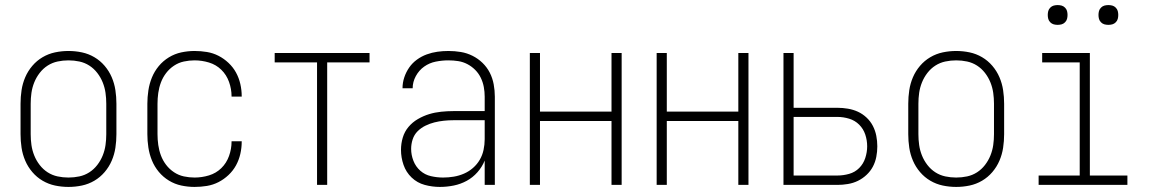

<svg xmlns="http://www.w3.org/2000/svg" viewBox="-20 -729 4540 757"><path d="M250 8Q223 8 197 2.5Q171 -3 148 -16.5Q125 -30 107.5 -50.5Q90 -71 79.5 -95.5Q69 -120 65 -146.5Q61 -173 61 -200V-320Q61 -347 65 -373.5Q69 -400 79.5 -424.5Q90 -449 107.5 -469.5Q125 -490 148 -503.5Q171 -517 197 -522.5Q223 -528 250 -528Q277 -528 303 -522.5Q329 -517 352 -503.5Q375 -490 392.5 -469.5Q410 -449 420.5 -424.5Q431 -400 435 -373.5Q439 -347 439 -320V-200Q439 -173 435 -146.5Q431 -120 420.5 -95.5Q410 -71 392.5 -50.5Q375 -30 352 -16.5Q329 -3 303 2.5Q277 8 250 8ZM250 -29Q272 -29 293 -33.5Q314 -38 332 -49.5Q350 -61 363.5 -78.5Q377 -96 385 -116Q393 -136 396 -157Q399 -178 399 -200V-320Q399 -342 396 -363Q393 -384 385 -404Q377 -424 363.5 -441.5Q350 -459 332 -470.5Q314 -482 293 -486.5Q272 -491 250 -491Q228 -491 207 -486.5Q186 -482 168 -470.5Q150 -459 136.5 -441.5Q123 -424 115 -404Q107 -384 104 -363Q101 -342 101 -320V-200Q101 -178 104 -157Q107 -136 115 -116Q123 -96 136.5 -78.5Q150 -61 168 -49.5Q186 -38 207 -33.5Q228 -29 250 -29Z M747 8Q721 8 695 2.5Q669 -3 646 -17Q623 -31 606 -51.5Q589 -72 579 -96.5Q569 -121 565 -147.5Q561 -174 561 -200V-320Q561 -346 565 -372.5Q569 -399 579 -423.5Q589 -448 606 -468.5Q623 -489 646 -503Q669 -517 695 -522.5Q721 -528 747 -528Q772 -528 796 -524Q820 -520 841.5 -509Q863 -498 881 -481Q899 -464 910.5 -443Q922 -422 927.5 -398Q933 -374 933 -350V-348H893V-349Q893 -378 883 -406Q873 -434 852.5 -454Q832 -474 804 -482.5Q776 -491 747 -491Q726 -491 705 -486.5Q684 -482 666 -470Q648 -458 635 -441Q622 -424 614.5 -404Q607 -384 604 -362.5Q601 -341 601 -320V-200Q601 -179 604 -157.5Q607 -136 614.5 -116Q622 -96 635 -79Q648 -62 666 -50Q684 -38 705 -33.5Q726 -29 747 -29Q776 -29 804 -37.5Q832 -46 852.5 -66Q873 -86 883 -114Q893 -142 893 -171V-172H933V-170Q933 -146 927.5 -122Q922 -98 910.5 -77Q899 -56 881 -39Q863 -22 841.5 -11Q820 0 796 4Q772 8 747 8Z M1230 0V-483H1063V-520H1437V-483H1270V0Z M1714 8Q1684 8 1654.5 0Q1625 -8 1603 -29Q1581 -50 1571 -79Q1561 -108 1561 -138Q1561 -163 1568 -186.5Q1575 -210 1590.5 -228.5Q1606 -247 1627.5 -259.5Q1649 -272 1672 -279Q1695 -286 1719.5 -288.5Q1744 -291 1768 -291H1891V-348Q1891 -367 1887.5 -386Q1884 -405 1875.5 -422.5Q1867 -440 1853.5 -453.5Q1840 -467 1823 -476Q1806 -485 1787 -488Q1768 -491 1748 -491Q1723 -491 1698 -486Q1673 -481 1652.5 -466.5Q1632 -452 1619.5 -429Q1607 -406 1607 -381H1567Q1567 -403 1574 -424Q1581 -445 1593.5 -463Q1606 -481 1624 -494Q1642 -507 1662.5 -514.5Q1683 -522 1704.5 -525Q1726 -528 1748 -528Q1773 -528 1797 -524Q1821 -520 1843 -509Q1865 -498 1882.5 -481Q1900 -464 1911 -442.5Q1922 -421 1926.5 -396.5Q1931 -372 1931 -348V0H1891V-96Q1881 -71 1862.5 -50Q1844 -29 1820 -16Q1796 -3 1769 2.5Q1742 8 1714 8ZM1727 -29Q1748 -29 1769 -32.5Q1790 -36 1809.5 -44.5Q1829 -53 1845 -67Q1861 -81 1871.5 -99Q1882 -117 1886.5 -138Q1891 -159 1891 -180V-255H1768Q1749 -255 1730 -253Q1711 -251 1693 -246.5Q1675 -242 1657.5 -233.5Q1640 -225 1626.5 -211.5Q1613 -198 1607 -179.5Q1601 -161 1601 -142Q1601 -118 1610 -95Q1619 -72 1637 -56Q1655 -40 1679 -34.5Q1703 -29 1727 -29Z M2069 0V-520H2109V-289H2391V-520H2431V0H2391V-252H2109V0Z M2569 0V-520H2609V-289H2891V-520H2931V0H2891V-252H2609V0Z M3069 0V-520H3109V-304H3282Q3302 -304 3323 -300.5Q3344 -297 3362.5 -288.5Q3381 -280 3396.5 -265.5Q3412 -251 3421.5 -232.5Q3431 -214 3435 -193.5Q3439 -173 3439 -152Q3439 -131 3435 -110.5Q3431 -90 3421.5 -72Q3412 -54 3396.5 -39.5Q3381 -25 3362.5 -16Q3344 -7 3323 -3.5Q3302 0 3282 0ZM3282 -37Q3305 -37 3328 -43.5Q3351 -50 3367.5 -66.5Q3384 -83 3391.5 -106Q3399 -129 3399 -152Q3399 -176 3391.5 -198.5Q3384 -221 3367.5 -237.5Q3351 -254 3328 -261Q3305 -268 3282 -268H3109V-37Z M3750 8Q3723 8 3697 2.5Q3671 -3 3648 -16.5Q3625 -30 3607.5 -50.5Q3590 -71 3579.5 -95.5Q3569 -120 3565 -146.5Q3561 -173 3561 -200V-320Q3561 -347 3565 -373.5Q3569 -400 3579.5 -424.5Q3590 -449 3607.5 -469.5Q3625 -490 3648 -503.5Q3671 -517 3697 -522.5Q3723 -528 3750 -528Q3777 -528 3803 -522.5Q3829 -517 3852 -503.5Q3875 -490 3892.5 -469.5Q3910 -449 3920.5 -424.5Q3931 -400 3935 -373.5Q3939 -347 3939 -320V-200Q3939 -173 3935 -146.5Q3931 -120 3920.5 -95.5Q3910 -71 3892.5 -50.5Q3875 -30 3852 -16.5Q3829 -3 3803 2.5Q3777 8 3750 8ZM3750 -29Q3772 -29 3793 -33.5Q3814 -38 3832 -49.5Q3850 -61 3863.5 -78.5Q3877 -96 3885 -116Q3893 -136 3896 -157Q3899 -178 3899 -200V-320Q3899 -342 3896 -363Q3893 -384 3885 -404Q3877 -424 3863.5 -441.5Q3850 -459 3832 -470.5Q3814 -482 3793 -486.5Q3772 -491 3750 -491Q3728 -491 3707 -486.5Q3686 -482 3668 -470.5Q3650 -459 3636.5 -441.5Q3623 -424 3615 -404Q3607 -384 3604 -363Q3601 -342 3601 -320V-200Q3601 -178 3604 -157Q3607 -136 3615 -116Q3623 -96 3636.5 -78.5Q3650 -61 3668 -49.5Q3686 -38 3707 -33.5Q3728 -29 3750 -29Z M4075 0V-37H4237V-483H4089V-520H4277V-37H4425V0ZM4350 -631Q4342 -631 4334.5 -633Q4327 -635 4321 -641Q4315 -647 4313 -654.5Q4311 -662 4311 -670Q4311 -678 4313 -685.5Q4315 -693 4321 -699Q4327 -705 4334.5 -707Q4342 -709 4350 -709Q4358 -709 4365.5 -707Q4373 -705 4379 -699Q4385 -693 4387 -685.5Q4389 -678 4389 -670Q4389 -662 4387 -654.5Q4385 -647 4379 -641Q4373 -635 4365.5 -633Q4358 -631 4350 -631ZM4150 -631Q4142 -631 4134.5 -633Q4127 -635 4121 -641Q4115 -647 4113 -654.5Q4111 -662 4111 -670Q4111 -678 4113 -685.5Q4115 -693 4121 -699Q4127 -705 4134.5 -707Q4142 -709 4150 -709Q4158 -709 4165.5 -707Q4173 -705 4179 -699Q4185 -693 4187 -685.5Q4189 -678 4189 -670Q4189 -662 4187 -654.5Q4185 -647 4179 -641Q4173 -635 4165.5 -633Q4158 -631 4150 -631Z"/></svg>

Font: Iosevka Curly Extralight
Style: Regular
Weight: 200
Monospace: yes
Designer: Belleve Invis
Foundry: Belleve Invis
Version: Version 22.1.2; ttfautohint (v1.8.4)